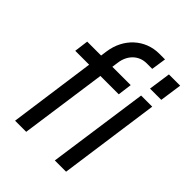

<svg xmlns="http://www.w3.org/2000/svg" viewBox="-218 -869 977 977"><g transform="rotate(45 271.0 -380.0)"><path d="M68 0H148L214 -468H346L356 -544H224L229 -579C237 -639 279 -680 335 -680H375L387 -760H346C243 -760 163 -685 148 -579L143 -544H43L33 -468H133ZM438 -601H519L536 -720H455ZM354 0H435L511 -544H431Z"/></g></svg>

Font: Mohave
Style: Italic
Weight: 400
Italic angle: -8°
Designer: Gumpita Rahayu
Foundry: Tokotype
Version: Version 2.002;PS 002.002;hotconv 1.0.88;makeotf.lib2.5.64775